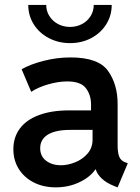

<svg xmlns="http://www.w3.org/2000/svg" viewBox="-20 -766 579 793"><path d="M35.2 -149.9Q35.2 -198.7 61.8 -234.9Q88.4 -271 140.4 -290.5Q192.4 -310.1 266.1 -310.1H356V-334.5Q356 -374 334.7 -401.9Q313.5 -429.7 257.3 -429.7Q220.7 -429.7 178.7 -417.5Q136.7 -405.3 108.9 -386.7L69.3 -480Q105 -500.5 159.9 -514.6Q214.8 -528.8 271.5 -528.8Q386.2 -528.8 426 -473.4Q465.8 -418 465.8 -336.4V-166Q465.8 -134.3 472.7 -118.2Q479.5 -102.1 497.1 -95.7L507.8 -91.8L465.8 7.8L450.7 2Q419.9 -10.3 400.6 -28.3Q381.3 -46.4 375.5 -66.4H374Q352.1 -34.2 307.6 -13.2Q263.2 7.8 210 7.8Q159.7 7.8 119.9 -12.2Q80.1 -32.2 57.6 -68.1Q35.2 -104 35.2 -149.9ZM232.4 -83.5Q259.8 -83.5 290 -95.5Q320.3 -107.4 341.3 -131.3Q362.3 -155.3 362.3 -189V-229.5H269Q210 -229.5 178 -210.2Q146 -190.9 146 -153.8Q146 -121.1 170.2 -102.3Q194.3 -83.5 232.4 -83.5ZM96.7 -745.6H170.9Q170.9 -720.2 184.1 -699.5Q197.3 -678.7 219.7 -666.7Q242.2 -654.8 269.5 -654.8Q296.4 -654.8 318.8 -666.7Q341.3 -678.7 354.2 -699.5Q367.2 -720.2 367.2 -745.6H441.4Q441.4 -701.7 418.7 -665.5Q396 -629.4 356.7 -608.6Q317.4 -587.9 269.5 -587.9Q221.7 -587.9 181.9 -608.6Q142.1 -629.4 119.4 -665.5Q96.7 -701.7 96.7 -745.6Z"/></svg>

Font: Reddit Sans SemiBold
Style: Regular
Weight: 600
Designer: Stephen Hutchings
Foundry: Reddit
Version: Version 1.013